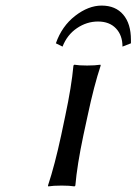

<svg xmlns="http://www.w3.org/2000/svg" viewBox="-20 -665 489 688"><path d="M199.2 -180.2 213.9 -250Q236.3 -355 243.2 -430.2L246.1 -433.1Q263.2 -430.2 292 -430.2Q320.3 -430.2 339.8 -433.1L340.8 -430.2Q316.9 -358.4 293.9 -250L278.8 -180.2Q256.3 -73.7 250 0L247.1 2.9Q229 0 201.2 0Q170.9 0 152.8 2.9L151.9 0Q176.3 -73.7 199.2 -180.2ZM418.9 -498Q418.9 -538.6 395.5 -563.2Q372.1 -587.9 331.1 -587.9Q291 -587.9 255.9 -564.2Q220.7 -540.5 204.1 -498L180.2 -509.8Q201.7 -571.3 249.3 -608.2Q296.9 -645 344.2 -645Q394 -645 421.6 -612.5Q449.2 -580.1 449.2 -522V-509.8Z"/></svg>

Font: Linear Smooth
Style: Italic
Weight: 400
Designer: Philipp H. Poll, Flanker
Foundry: Philipp H. Poll, reworked by Flanker
Version: Version 1.061 | FøM Fix